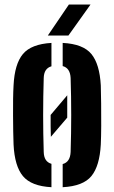

<svg xmlns="http://www.w3.org/2000/svg" viewBox="-20 -792 488 821"><path d="M38 -174Q37 -196.5 36.5 -229.5Q36 -262.5 35.8 -298.8Q35.5 -335 36 -368.8Q36.5 -402.5 38 -427Q42.5 -518.5 78 -561Q113.5 -603.5 200 -608.5V-508.5Q168 -499.5 167 -458.5Q162 -299.5 167 -142Q168 -100.5 200 -91.5V8.5Q114 4 78.2 -38.8Q42.5 -81.5 38 -174ZM248 8.5V-90.5Q280 -99 282 -142Q287 -300.5 282 -458.5Q280 -501 248 -509.5V-608.5Q335.5 -604 370.8 -561Q406 -518 411 -427Q412 -396 412.5 -349Q413 -302 412.8 -254.2Q412.5 -206.5 411 -174Q406 -82 370.8 -39Q335.5 4 248 8.5ZM197.5 -207Q196.5 -229 196.5 -252.8Q196.5 -276.5 196.5 -300.5L267.5 -384.5Q267.5 -361 267.5 -337Q267.5 -313 267.5 -289ZM184.5 -640 274.5 -772.5H367L272.5 -640Z"/></svg>

Font: Big Shoulders Stencil Display ExtraBold
Style: Regular
Weight: 800
Designer: Patric King
Foundry: XO Type Co
Version: Version 1.000